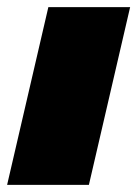

<svg xmlns="http://www.w3.org/2000/svg" viewBox="-39 -520 386 540"><path d="M327 -500 211 0H-19L97 -500Z"/></svg>

Font: Work Sans Black
Style: Italic
Weight: 900
Italic angle: -13°
Designer: Wei Huang
Foundry: Wei Huang
Version: Version 2.009; ttfautohint (v1.8.3)